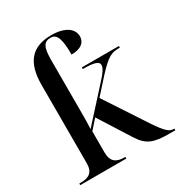

<svg xmlns="http://www.w3.org/2000/svg" viewBox="-178 -891 957 1017"><g transform="rotate(-30 300.0 -382.5)"><path d="M18 0H300V-10H295C244 -10 216 -29 216 -87V-215L266 -271L387 -80C428 -15 467 0 564 0H600V-10H597C574 -10 555 -17 500 -101L337 -349L416 -437C492 -520 514 -526 564 -526V-536H337V-526C404 -526 434 -518 434 -495C434 -479 420 -456 390 -424L214 -230C216 -268 216 -304 216 -341V-647C216 -727 228 -755 273 -755C313 -755 324 -709 324 -622C383 -622 411 -647 411 -684C411 -729 368 -765 282 -765C162 -765 106 -699 106 -561V-84C106 -28 78 -10 27 -10H18Z"/></g></svg>

Font: Noto Serif Display Medium
Style: Regular
Weight: 500
Designer: Monotype Design Team
Foundry: Monotype Imaging Inc.
Version: Version 2.009